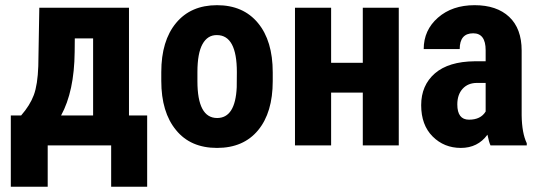

<svg xmlns="http://www.w3.org/2000/svg" viewBox="-20 -558 2072 737"><path d="M337.4 -114.7V-410.6H267.1L266.6 -358.4Q265.1 -207 214.4 -114.7ZM475.1 -528.3V-114.7H544.9V158.7H406.7V0H163.1V158.7H21.5V-114.7H61Q95.2 -153.8 109.9 -193.4Q124.5 -232.9 127 -304.2L130.9 -528.3Z M812.5 -423.3Q776.9 -423.8 757.3 -388.7Q737.8 -353.5 737.8 -281.2V-246.6Q737.8 -105 813.5 -105Q883.3 -105 888.7 -223.1L889.2 -281.2Q889.2 -423.3 812.5 -423.3ZM599.1 -281.2Q599.1 -401.4 655.8 -469.7Q712.4 -538.1 813 -538.1Q913.6 -538.1 970.2 -469.7Q1026.9 -401.4 1026.9 -280.3V-246.6Q1026.9 -126 970.7 -58.1Q914.6 9.8 813 9.8Q711.4 9.8 655.8 -58.6Q599.1 -127 599.1 -247.6Z M1510.7 0H1372.6V-202.6H1251V0H1112.3V-528.3H1251V-316.9H1372.6V-528.3H1510.7Z M1735.4 -157.2Q1735.4 -98.6 1780.3 -98.6Q1825.2 -98.6 1844.2 -129.9V-239.7H1811Q1776.4 -239.7 1755.9 -217.3Q1735.4 -194.8 1735.4 -157.2ZM1844.2 -365.2Q1844.2 -430.2 1796.4 -430.2Q1744.6 -430.2 1744.6 -369.6H1606.4Q1606.4 -442.4 1661.1 -490.2Q1715.8 -538.1 1801.8 -538.1Q1886.7 -538.1 1934.6 -493.2Q1982.4 -448.2 1982.4 -363.8V-115.2Q1983.4 -46.9 2002 -8.3V0H1862.8Q1856.9 -12.2 1851.1 -41Q1814 9.8 1749 9.8Q1684.6 9.8 1640.6 -34.2Q1596.7 -78.1 1596.7 -154.3Q1596.7 -230.5 1649.4 -276.4Q1702.1 -321.8 1802.2 -322.8H1844.2Z"/></svg>

Font: RobotoCondensed-Bold
Style: Bold
Weight: 700
Designer: Google
Version: Version 2.001240; 2014